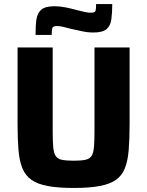

<svg xmlns="http://www.w3.org/2000/svg" viewBox="-20 -923 730 951"><path d="M345 8Q268 8 217 -1.5Q166 -11 136 -32Q106 -53 91 -89.5Q76 -126 71.5 -180.5Q67 -235 67 -310V-688H241V-273Q241 -225 243.5 -195.5Q246 -166 255.5 -151Q265 -136 286.5 -131.5Q308 -127 345 -127Q382 -127 403 -131.5Q424 -136 433.5 -151Q443 -166 445.5 -195.5Q448 -225 448 -273V-688H622V-310Q622 -235 617.5 -180.5Q613 -126 598.5 -89.5Q584 -53 554 -32Q524 -11 473 -1.5Q422 8 345 8ZM156 -750Q156 -796 160.5 -827Q165 -858 184.5 -875Q204 -892 249 -892Q278 -892 307 -886Q336 -880 361 -873Q381 -868 398.5 -864Q416 -860 431 -860Q450 -860 453 -869Q456 -878 456 -903H536Q536 -859 531.5 -827Q527 -795 507.5 -778.5Q488 -762 443 -762Q413 -762 385.5 -768.5Q358 -775 332 -780Q311 -786 293 -790Q275 -794 262 -794Q243 -794 239.5 -784.5Q236 -775 236 -750Z"/></svg>

Font: Saira Thin
Style: Bold
Weight: 700
Version: Version 1.101